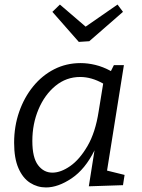

<svg xmlns="http://www.w3.org/2000/svg" viewBox="-20 -814 625 843"><path d="M182 9Q144 9 112 -11.5Q80 -32 61 -75.5Q42 -119 42 -187Q42 -259 64 -322.5Q86 -386 125.5 -434.5Q165 -483 218 -510Q271 -537 334 -537Q365 -537 398.5 -529Q432 -521 467 -502L480 -528H524L450 -65L527 -46L520 -1L370 4L395 -154Q354 -71 294.5 -31Q235 9 182 9ZM210 -56Q247 -56 288.5 -85Q330 -114 364.5 -173.5Q399 -233 413 -324L433 -447Q382 -476 332 -476Q271 -476 223.5 -437Q176 -398 149 -334Q122 -270 122 -195Q122 -122 147 -89Q172 -56 210 -56ZM496 -794 520 -762 372 -633 326 -630 210 -762 243 -794 356 -697Z"/></svg>

Font: Bitter
Style: Italic
Weight: 400
Italic angle: -9°
Designer: Sol Matas, and Bitter project Authors
Foundry: Sol Matas
Version: Version 2.001